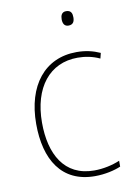

<svg xmlns="http://www.w3.org/2000/svg" viewBox="-84 -776 581 839"><g transform="rotate(-10 207.0 -356.0)"><path d="M269 -722C249 -722 244 -706 244 -690C244 -673 250 -658 269 -658C290 -658 296 -672 296 -690C296 -706 292 -722 269 -722ZM269 10C314 10 356 0 384 -12V-38C351 -24 310 -15 270 -15C137 -15 81 -121 81 -260C81 -416 159 -513 283 -513C316 -513 349 -507 381 -492L387 -516C356 -530 323 -538 283 -538C141 -538 55 -429 55 -259C55 -101 121 10 269 10Z"/></g></svg>

Font: Noto Sans Arabic SemCond Thin
Style: Regular
Weight: 100
Width: 4
Designer: Monotype Design Team, Nadine Chahine, Nizar Qandah and Khaled Hosny
Foundry: Monotype Imaging Inc.
Version: Version 2.012